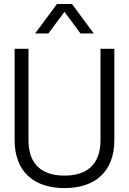

<svg xmlns="http://www.w3.org/2000/svg" viewBox="-20 -950 661 984"><path d="M310.5 14C463.5 14 566 -67 566 -231.5V-700H495V-231C495 -109 427.5 -50 310.5 -50C193.5 -50 126 -109 126 -231V-700H55V-231.5C55 -67 157.5 14 310.5 14ZM272 -929.5 160 -778.5H228L310.5 -889.5L392.5 -778.5H460.5L349 -929.5Z"/></svg>

Font: MCL Standard Light
Style: Regular
Weight: 300
Designer: Květoslav Bartoš
Foundry: Florian Karsten
Version: Version 1.001;Glyphs 3.2.3 (3260)